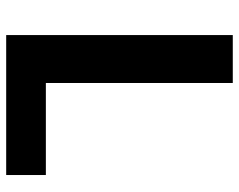

<svg xmlns="http://www.w3.org/2000/svg" viewBox="-94 -660 754 605"><g transform="rotate(90 282.5 -357.0)"><path d="M90 0V-714H241V-125H531V0Z"/></g></svg>

Font: Noto Sans Hanifi Rohingya
Style: Bold
Weight: 700
Designer: Monotype Design Team and DaltonMaag
Foundry: Google LLC
Version: Version 2.102; ttfautohint (v1.8.4.7-5d5b)